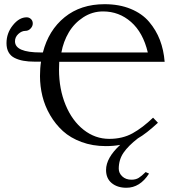

<svg xmlns="http://www.w3.org/2000/svg" viewBox="-20 -678 847 907"><path d="M684.1 142.1Q641.1 209 577.1 209Q534.7 209 507.8 187Q481 165 481 125Q481 67.9 547.9 6.3Q517.1 12.2 480 12.2Q417.5 12.2 365.2 -7.1Q313 -26.4 277.3 -58.8Q241.7 -91.3 216.8 -134Q191.9 -176.8 180.4 -223.6Q168.9 -270.5 168.9 -318.8Q168.9 -356 173.8 -386.7H144Q113.8 -386.7 90.8 -390.9Q67.9 -395 49.1 -404.3Q30.3 -413.6 20.5 -431.2Q10.7 -448.7 10.7 -474.1Q10.7 -521.5 40.8 -558.8Q70.8 -596.2 106 -596.2Q117.7 -596.2 126.2 -588.1Q134.8 -580.1 134.8 -566.9Q134.8 -554.2 124.5 -543.2Q114.3 -532.2 100.1 -532.2Q82.5 -532.2 66.7 -517.6Q50.8 -502.9 50.8 -482.9Q50.8 -430.2 171.9 -430.2H182.6Q209.5 -535.2 285.4 -596.7Q361.3 -658.2 474.1 -658.2Q543.5 -658.2 597.4 -636Q651.4 -613.8 684.3 -575Q717.3 -536.1 735.4 -489Q753.4 -441.9 757.8 -386.2H259.8Q258.8 -375 258.8 -349.1Q258.8 -257.3 289.8 -182.4Q320.8 -107.4 375.2 -64.7Q429.7 -22 496.1 -22Q558.6 -22 606.2 -48.3Q653.8 -74.7 703.1 -122.1L726.1 -98.1Q670.9 -46.9 631.3 -24.4Q586.4 10.3 563.7 43.2Q541 76.2 541 119.1Q541 139.6 557.6 155.3Q574.2 170.9 601.1 170.9Q621.1 170.9 635 162.4Q648.9 153.8 668 134.8ZM678.2 -430.2Q655.8 -524.4 599.1 -574.2Q542.5 -624 466.8 -624Q416 -624 373.3 -596.2Q330.6 -568.4 304.9 -524.9Q279.3 -481.4 270 -430.2H291.5Z"/></svg>

Font: Linux Biolinum G
Style: Regular
Weight: 400
Designer: Philipp H. Poll
Foundry: Philipp H. Poll
Version: Version 1.1.0 ; ttfautohint (v1.6)